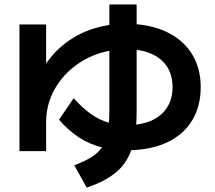

<svg xmlns="http://www.w3.org/2000/svg" viewBox="-20 -781 978 872"><path d="M68.4 -669.9H189.5V-492.7Q239.3 -564.5 312.3 -609.1Q385.3 -653.8 476.6 -667.5V-760.7H600.6V-670.9Q689.9 -663.1 755.6 -626.2Q821.3 -589.4 856.4 -527.8Q891.6 -466.3 891.6 -385.7Q891.6 -299.8 854 -236.3Q816.4 -172.9 745.4 -137.5Q674.3 -102.1 576.2 -99.1Q553.7 -36.6 505.6 2.9Q457.5 42.5 374 71.3L317.4 -30.3Q365.7 -48.8 395.8 -67.6Q425.8 -86.4 442.9 -111.8Q387.2 -125.5 339.6 -156.2Q292 -187 248 -237.3L314.5 -335Q356 -289.1 394.5 -262.2Q433.1 -235.4 474.6 -223.6Q476.6 -245.6 476.6 -279.3V-550.3Q395 -534.7 329.6 -488Q264.2 -441.4 226.8 -373.3Q189.5 -305.2 189.5 -226.6V-94.7H68.4ZM763.7 -385.7Q763.7 -457 720.7 -500.7Q677.7 -544.4 600.6 -554.7V-279.3Q600.6 -242.2 598.6 -215.3Q677.7 -224.6 720.7 -269.8Q763.7 -314.9 763.7 -385.7Z"/></svg>

Font: Pretendard
Style: Bold
Weight: 700
Designer: Base glyphs from Inter by Rasmus Andersson; Hangeul glyphs from Noto Sans CJK(Source Han Sans) by Jang Soo-young and Kan
Foundry: Kil Hyung-jin
Version: Version 1.309